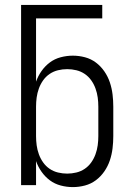

<svg xmlns="http://www.w3.org/2000/svg" viewBox="-20 -755 540 783"><path d="M277 8Q252 8 227.5 1.5Q203 -5 183.5 -19.5Q164 -34 149.5 -54.5Q135 -75 127 -98V0H66V-735H397V-680H127V-422Q135 -445 149.5 -465.5Q164 -486 183.5 -500.5Q203 -515 227.5 -521.5Q252 -528 277 -528Q302 -528 326.5 -521.5Q351 -515 371 -500Q391 -485 405.5 -464Q420 -443 428 -419Q436 -395 439 -370Q442 -345 442 -320V-200Q442 -175 439 -150Q436 -125 428 -101Q420 -77 405.5 -56Q391 -35 371 -20Q351 -5 326.5 1.5Q302 8 277 8ZM254 -47Q273 -47 291.5 -51.5Q310 -56 325.5 -66.5Q341 -77 352 -92.5Q363 -108 369.5 -126Q376 -144 378.5 -162.5Q381 -181 381 -200V-320Q381 -339 378.5 -357.5Q376 -376 369.5 -394Q363 -412 352 -427.5Q341 -443 325.5 -453.5Q310 -464 291.5 -468.5Q273 -473 254 -473Q235 -473 216.5 -468.5Q198 -464 182.5 -453.5Q167 -443 156 -427.5Q145 -412 138.5 -394Q132 -376 129.5 -357.5Q127 -339 127 -320V-200Q127 -181 129.5 -162.5Q132 -144 138.5 -126Q145 -108 156 -92.5Q167 -77 182.5 -66.5Q198 -56 216.5 -51.5Q235 -47 254 -47Z"/></svg>

Font: Iosevka Fixed Light
Style: Regular
Weight: 300
Monospace: yes
Designer: Belleve Invis
Foundry: Belleve Invis
Version: Version 32.3.0